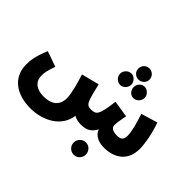

<svg xmlns="http://www.w3.org/2000/svg" viewBox="-204 -1184 1799 1799"><g transform="rotate(45 695.0 -285.0)"><path d="M868 -675C909 -675 942 -708 942 -747C942 -788 909 -822 868 -822C825 -822 794 -788 794 -747C794 -708 825 -675 868 -675ZM783 -518C821 -518 855 -554 855 -594C855 -632 821 -669 783 -669C741 -669 707 -632 707 -594C707 -554 741 -518 783 -518ZM956 -518C997 -518 1031 -554 1031 -594C1031 -632 997 -669 956 -669C916 -669 886 -632 886 -594C886 -554 916 -518 956 -518ZM342 232C506 232 669 148 691 -18C722 2 760 5 782 5C840 5 894 -5 935 -82C960 -15 1028 5 1088 5C1243 5 1337 -79 1337 -225C1337 -297 1314 -416 1278 -516L1114 -467C1147 -370 1169 -284 1169 -230C1169 -180 1147 -161 1097 -161C1032 -161 1010 -185 1010 -215C1010 -243 1019 -296 1029 -350L863 -376C839 -179 820 -164 753 -162C711 -161 693 -174 674 -234C667 -254 654 -303 636 -380L460 -335C492 -234 518 -139 518 -77C518 22 452 66 350 66C256 66 199 20 199 -58C199 -101 205 -131 233 -209L79 -263C31 -146 24 -89 24 -33C24 151 172 232 342 232ZM937 252C982 252 1017 216 1017 172C1017 126 982 89 937 89C892 89 856 126 856 172C856 216 892 252 937 252Z"/></g></svg>

Font: Noto Sans Arabic SemCond Blk
Style: Regular
Weight: 900
Width: 4
Designer: Monotype Design Team, Nadine Chahine, Nizar Qandah and Khaled Hosny
Foundry: Monotype Imaging Inc.
Version: Version 2.012